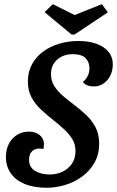

<svg xmlns="http://www.w3.org/2000/svg" viewBox="-20 -876 559 918"><path d="M203 21.7Q141.5 21.7 97.8 3.5Q54.2 -14.7 31.2 -48Q8.3 -81.3 8.3 -124.7Q8.3 -162.2 22.8 -189.2Q37.3 -216.3 62.2 -231.5Q87 -246.7 117.8 -246.7Q140.3 -246.7 156.5 -238.6Q172.7 -230.5 181.4 -217Q190.2 -203.5 190.2 -185Q190.2 -180 189.2 -174Q188.3 -168 187.2 -162.8Q182.5 -165 177 -165.3Q171.5 -165.7 166.8 -165.7Q146.8 -165.7 132.9 -152.6Q119 -139.5 119 -111.8Q119 -76.5 147.4 -59.1Q175.8 -41.7 218 -41.7Q250.3 -41.7 278.2 -54.7Q306.2 -67.7 323.6 -93Q341 -118.3 341 -154.7Q341 -185.7 325.7 -210.7Q310.3 -235.7 286.5 -257.8Q262.7 -279.8 236 -300.8Q205.7 -325 177.7 -350.6Q149.7 -376.2 131.4 -409.1Q113.2 -442 113.2 -485.8Q113.2 -532.3 133 -568.6Q152.8 -604.8 186.3 -629.4Q219.8 -654 263.2 -667Q306.7 -680 353.8 -680Q404.2 -680 441.2 -666.7Q478.2 -653.3 498.8 -628.2Q519.3 -603.2 519.3 -569Q519.3 -537.7 507 -513.7Q494.7 -489.7 474.3 -476.2Q454 -462.7 428.8 -462.7Q409.8 -462.7 396 -468.8Q382.2 -474.8 376.3 -484.7Q388.3 -492.5 398 -510.2Q407.7 -528 407.7 -549Q407.7 -579.7 388.9 -598.3Q370.2 -617 327.3 -617Q282.8 -617 253.2 -590.8Q223.7 -564.7 223.7 -521.2Q223.7 -489.7 239.8 -464.3Q255.8 -439 281.2 -417.4Q306.5 -395.8 333.7 -375.3Q363.7 -352.7 391.5 -326.7Q419.3 -300.7 436.8 -267.3Q454.2 -234 454.2 -189.2Q454.2 -139 432.5 -99.7Q410.8 -60.3 374.3 -33.1Q337.8 -5.8 293.1 7.9Q248.3 21.7 203 21.7ZM322.3 -710.8 193 -818 232.7 -856 336.8 -804 467 -856 495.7 -817.2 336.2 -710.8Z"/></svg>

Font: Sansita Swashed Light
Style: Regular
Weight: 300
Designer: Pablo Cosgaya
Foundry: Omnibus-Type
Version: Version 1.003